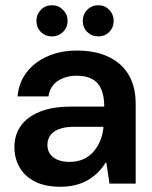

<svg xmlns="http://www.w3.org/2000/svg" viewBox="-20 -701 579 733"><path d="M211 12Q151 12 112 -8.5Q73 -29 54 -63.5Q35 -98 35 -139Q35 -186 59.5 -220.5Q84 -255 132 -274.5Q180 -294 251 -294H378Q378 -334 366.5 -360.5Q355 -387 331.5 -399.5Q308 -412 273 -412Q232 -412 201.5 -392.5Q171 -373 165 -333H47Q52 -387 82.5 -426Q113 -465 162.5 -486.5Q212 -508 274 -508Q345 -508 395.5 -483.5Q446 -459 472 -414Q498 -369 498 -305V0H398L386 -80H383Q369 -57 351 -40Q333 -23 312 -11.5Q291 0 265.5 6Q240 12 211 12ZM245 -83Q275 -83 298.5 -93.5Q322 -104 338 -123Q354 -142 363.5 -166Q373 -190 375 -216V-217H264Q228 -217 205 -208Q182 -199 171.5 -183.5Q161 -168 161 -148Q161 -127 171.5 -112.5Q182 -98 201 -90.5Q220 -83 245 -83ZM179 -562Q153 -562 136 -579Q119 -596 119 -622Q119 -646 136 -663.5Q153 -681 179 -681Q203 -681 220.5 -663.5Q238 -646 238 -622Q238 -596 220.5 -579Q203 -562 179 -562ZM355 -562Q330 -562 313 -579Q296 -596 296 -622Q296 -646 313 -663.5Q330 -681 355 -681Q380 -681 397 -663.5Q414 -646 414 -622Q414 -596 397 -579Q380 -562 355 -562Z"/></svg>

Font: DM Sans 36pt SemiBold
Style: Regular
Weight: 600
Designer: Colophon Foundry, Jonny Pinhorn
Foundry: Colophon Foundry
Version: Version 4.004;gftools[0.9.30]